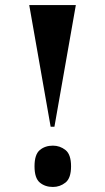

<svg xmlns="http://www.w3.org/2000/svg" viewBox="-20 -734 417 762"><path d="M181 -231 96 -714H281L196 -231ZM190 8Q159 8 138 -9.5Q117 -27 117 -74Q117 -121 138 -138.5Q159 -156 190 -156Q218 -156 240 -138.5Q262 -121 262 -74Q262 -27 240 -9.5Q218 8 190 8Z"/></svg>

Font: Noto Serif Display SemiCondensed ExtraBold
Style: Regular
Weight: 800
Width: 4
Designer: Monotype Design Team
Foundry: Monotype Imaging Inc.
Version: Version 2.009